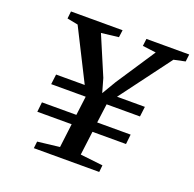

<svg xmlns="http://www.w3.org/2000/svg" viewBox="-130 -880 1025 1014"><g transform="rotate(20 382.5 -373.0)"><path d="M140.5 -405.5H301.5L157 -692.5L96 -704.5L100.5 -745.5H390.5L385 -704.5L288 -693L381 -474L403 -396.5L449.5 -475L595 -695L519.5 -704.5L524.5 -745.5H765L760 -704.5L696 -691L483 -405.5H639.5L632.5 -349H445L431 -242H619L613 -187H424.5L407.5 -53L534.5 -38.5L530.5 0H163L167.5 -38.5L291 -53L307.5 -187H114.5L120.5 -242H314L327.5 -349H133.5Z"/></g></svg>

Font: Merriweather 48pt SemiBold
Style: Italic
Weight: 600
Italic angle: -7.8°
Designer: Eben Sorkin
Foundry: Eben Sorkin
Version: Version 2.101